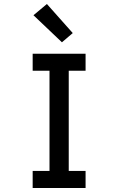

<svg xmlns="http://www.w3.org/2000/svg" viewBox="-20 -938 590 958"><path d="M143 0V-85H227V-585H143V-670H407V-585H323V-85H407V0ZM289 -727 147 -862 214 -918 343 -773Z"/></svg>

Font: Lode Dark
Style: Bold
Weight: 700
Monospace: yes
Designer: Belleve Invis
Foundry: Belleve Invis
Version: Version 29.2.0; ttfautohint (v1.8.3)